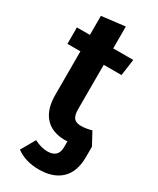

<svg xmlns="http://www.w3.org/2000/svg" viewBox="-222 -728 831 1012"><g transform="rotate(30 193.5 -222.0)"><path d="M346 -101 387 -25V37Q387 127 339 173Q291 219 204 219Q122 219 66 178L115 92Q157 114 195 114Q261 114 261 50V15Q256 16 244 16Q166 15 124.5 -31.5Q83 -78 83 -166V-430H4V-530H83V-646L225 -663V-530H347L333 -430H225V-159Q225 -123 238 -107Q251 -91 281 -91Q312 -91 346 -101Z"/></g></svg>

Font: Fira Sans SemiBold
Style: Regular
Weight: 600
Designer: bBox Type GmbH & Carrois Corporate GbR & Edenspiekermann AG
Foundry: bBox Type GmbH & Carrois Corporate GbR & Edenspiekermann AG
Version: Version 4.301;PS 004.301;hotconv 1.0.88;makeotf.lib2.5.64775